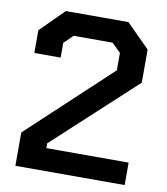

<svg xmlns="http://www.w3.org/2000/svg" viewBox="-80 -767 725 834"><g transform="rotate(10 283.0 -350.0)"><path d="M44 -147 406 -485V-562L367 -600H195L156 -562V-497H40V-597L143 -700H419L522 -597V-451L163 -120V-99H526V0H44Z"/></g></svg>

Font: Chakra Petch SemiBold
Style: Regular
Weight: 600
Designer: Katatrad Aksorn Co.,Ltd.
Foundry: Cadson Demak Co.,Ltd.
Version: Version 1.000; ttfautohint (v1.6)